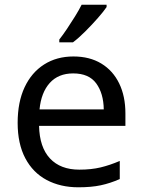

<svg xmlns="http://www.w3.org/2000/svg" viewBox="-20 -786 604 816"><path d="M292 -546Q361 -546 410.5 -516Q460 -486 486.5 -431.5Q513 -377 513 -304V-251H146Q148 -160 192.5 -112.5Q237 -65 317 -65Q368 -65 407.5 -74.5Q447 -84 489 -102V-25Q448 -7 408 1.5Q368 10 313 10Q237 10 178.5 -21Q120 -52 87.5 -113.5Q55 -175 55 -264Q55 -352 84.5 -415Q114 -478 167.5 -512Q221 -546 292 -546ZM291 -474Q228 -474 191.5 -433.5Q155 -393 148 -321H421Q420 -389 389 -431.5Q358 -474 291 -474ZM433 -756Q421 -738 396 -709.5Q371 -681 342.5 -652.5Q314 -624 290 -606H232V-618Q247 -637 264.5 -663Q282 -689 299 -716.5Q316 -744 327 -766H433Z"/></svg>

Font: Noto Sans Old Italic
Style: Regular
Weight: 400
Designer: Monotype Design Team
Foundry: Monotype Imaging Inc.
Version: Version 2.003; ttfautohint (v1.8.4.7-5d5b)